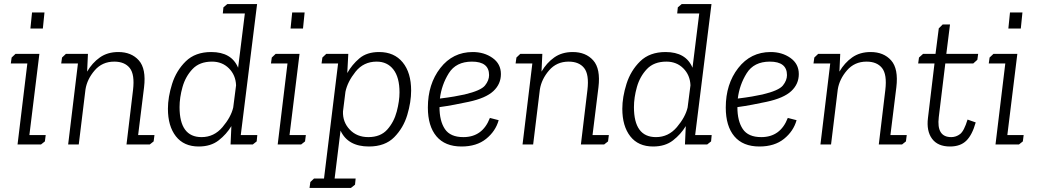

<svg xmlns="http://www.w3.org/2000/svg" viewBox="-20 -708 5083 941"><path d="M129 -568 137 -647H198L190 -568ZM37 -426 56 -444H173L124 -46H204L200 -15L181 0H66L114 -397H33Z M303 -444H411L407 -357Q432 -400 469.5 -426.5Q507 -453 560 -453Q624 -453 660.5 -412Q697 -371 686 -280L657 -46H737L733 -15L714 0H600L632 -267Q641 -343 616 -374.5Q591 -406 540 -406Q481 -406 444 -363Q407 -320 399 -270L398 -262L366 0H314L362 -397H280L284 -426Z M1075 -672 1094 -688H1240L1160 -46H1241L1238 -15L1219 0H1110L1114 -90Q1090 -50 1051.5 -20Q1013 10 954 10Q881 10 842 -40Q803 -90 803 -175Q803 -232 823.5 -297Q844 -362 890.5 -407.5Q937 -453 1015 -453Q1115 -453 1147 -376L1180 -642H1072ZM1019 -406Q958 -406 923.5 -369.5Q889 -333 874.5 -281.5Q860 -230 860 -183Q860 -36 968 -36Q1029 -36 1070.5 -85Q1112 -134 1123 -181L1137 -290Q1135 -340 1102 -373Q1069 -406 1019 -406Z M1404 -568 1412 -647H1473L1465 -568ZM1312 -426 1331 -444H1448L1399 -46H1479L1475 -15L1456 0H1341L1389 -397H1308Z M1720 197 1700 213H1497L1501 184L1519 167H1568L1637 -397H1556L1560 -426L1579 -444H1687L1682 -350Q1705 -391 1741.5 -422Q1778 -453 1838 -453Q1912 -453 1953.5 -402.5Q1995 -352 1995 -264Q1995 -208 1976 -144.5Q1957 -81 1912 -35.5Q1867 10 1788 10Q1685 10 1649 -68L1620 167H1723ZM1785 -36Q1845 -36 1878 -73Q1911 -110 1924.5 -161.5Q1938 -213 1938 -255Q1938 -329 1908 -367.5Q1878 -406 1826 -406Q1762 -406 1722.5 -356.5Q1683 -307 1673 -258L1661 -162Q1659 -110 1694 -73Q1729 -36 1785 -36Z M2251 -36Q2345 -36 2381 -130L2424 -119Q2409 -65 2362.5 -27.5Q2316 10 2242 10Q2161 10 2119 -40Q2077 -90 2077 -181Q2077 -296 2138 -374.5Q2199 -453 2297 -453Q2353 -453 2394 -424Q2435 -395 2435 -345Q2435 -296 2398 -261.5Q2361 -227 2277 -209Q2244 -202 2207.5 -195Q2171 -188 2134 -183Q2134 -115 2160.5 -75.5Q2187 -36 2251 -36ZM2257 -245Q2337 -264 2357 -289Q2377 -314 2377 -340Q2377 -406 2293 -406Q2215 -406 2179.5 -349Q2144 -292 2136 -225Q2176 -230 2205.5 -235Q2235 -240 2257 -245Z M2530 -444H2638L2634 -357Q2659 -400 2696.5 -426.5Q2734 -453 2787 -453Q2851 -453 2887.5 -412Q2924 -371 2913 -280L2884 -46H2964L2960 -15L2941 0H2827L2859 -267Q2868 -343 2843 -374.5Q2818 -406 2767 -406Q2708 -406 2671 -363Q2634 -320 2626 -270L2625 -262L2593 0H2541L2589 -397H2507L2511 -426Z M3302 -672 3321 -688H3467L3387 -46H3468L3465 -15L3446 0H3337L3341 -90Q3317 -50 3278.5 -20Q3240 10 3181 10Q3108 10 3069 -40Q3030 -90 3030 -175Q3030 -232 3050.5 -297Q3071 -362 3117.5 -407.5Q3164 -453 3242 -453Q3342 -453 3374 -376L3407 -642H3299ZM3246 -406Q3185 -406 3150.5 -369.5Q3116 -333 3101.5 -281.5Q3087 -230 3087 -183Q3087 -36 3195 -36Q3256 -36 3297.5 -85Q3339 -134 3350 -181L3364 -290Q3362 -340 3329 -373Q3296 -406 3246 -406Z M3711 -36Q3805 -36 3841 -130L3884 -119Q3869 -65 3822.5 -27.5Q3776 10 3702 10Q3621 10 3579 -40Q3537 -90 3537 -181Q3537 -296 3598 -374.5Q3659 -453 3757 -453Q3813 -453 3854 -424Q3895 -395 3895 -345Q3895 -296 3858 -261.5Q3821 -227 3737 -209Q3704 -202 3667.5 -195Q3631 -188 3594 -183Q3594 -115 3620.5 -75.5Q3647 -36 3711 -36ZM3717 -245Q3797 -264 3817 -289Q3837 -314 3837 -340Q3837 -406 3753 -406Q3675 -406 3639.5 -349Q3604 -292 3596 -225Q3636 -230 3665.5 -235Q3695 -240 3717 -245Z M3990 -444H4098L4094 -357Q4119 -400 4156.5 -426.5Q4194 -453 4247 -453Q4311 -453 4347.5 -412Q4384 -371 4373 -280L4344 -46H4424L4420 -15L4401 0H4287L4319 -267Q4328 -343 4303 -374.5Q4278 -406 4227 -406Q4168 -406 4131 -363Q4094 -320 4086 -270L4085 -262L4053 0H4001L4049 -397H3967L3971 -426Z M4484 -426 4504 -444H4565L4581 -569L4600 -588H4636L4618 -444H4774L4770 -415L4750 -397H4613L4581 -134Q4569 -36 4642 -36Q4666 -36 4685.5 -51Q4705 -66 4722 -122L4762 -108Q4745 -47 4716 -18.5Q4687 10 4636 10Q4576 10 4548 -28Q4520 -66 4528 -130L4560 -397H4480Z M4922 -568 4930 -647H4991L4983 -568ZM4830 -426 4849 -444H4966L4917 -46H4997L4993 -15L4974 0H4859L4907 -397H4826Z"/></svg>

Font: Zilla Slab Light
Style: Italic
Weight: 300
Italic angle: -6°
Designer: Typotheque.com
Foundry: Typotheque type foundry
Version: Version 1.1; 2017; ttfautohint (v1.6)